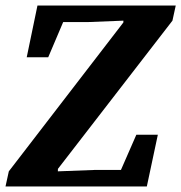

<svg xmlns="http://www.w3.org/2000/svg" viewBox="-27 -677 658 697"><path d="M-7 0 5 -55 439 -619 420 -570 421 -602 295 -597H151L216 -629L148 -469H70L109 -657H611L599 -602L164 -39L184 -86L183 -55L315 -60H465L398 -28L468 -188H546L506 0Z"/></svg>

Font: Source Serif 4
Style: Bold Italic
Weight: 700
Italic angle: -12°
Designer: Frank Grießhammer
Foundry: Adobe Systems Incorporated
Version: Version 4.004;hotconv 1.0.116;makeotfexe 2.5.65601